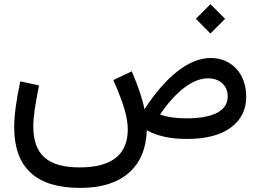

<svg xmlns="http://www.w3.org/2000/svg" viewBox="-20 -668 1248 923"><path d="M992.7 -389.2C889.2 -389.2 778.3 -302.2 674.3 -142.6C665.5 -190.9 645 -252 613.3 -325.2L524.9 -283.2C550.8 -223.6 568.8 -176.3 579.1 -140.6C589.4 -105 594.2 -73.2 594.2 -45.9C594.2 75.7 517.1 136.7 362.8 136.7C210 136.7 140.1 75.7 140.1 -60.5C140.1 -82.5 142.1 -108.9 146.5 -139.2C150.9 -168.9 157.7 -208.5 167.5 -257.3L77.6 -276.9C57.6 -183.1 48.3 -112.8 48.3 -55.7C48.3 138.2 153.8 235.4 365.2 235.4C465.8 235.4 543.9 211.4 599.1 163.1C654.3 114.7 683.1 46.4 685.5 -42C734.9 -14.2 799.3 0 877.9 0C969.2 0 1040 -18.1 1089.4 -54.7C1138.7 -90.8 1163.6 -140.1 1163.6 -202.6C1163.6 -314 1093.3 -389.2 992.7 -389.2ZM980 -291.5C1036.6 -291.5 1074.7 -256.8 1074.7 -204.1C1074.7 -137.2 1008.3 -99.1 877.4 -99.1C823.7 -99.1 781.2 -105.5 749.5 -117.7C825.7 -229.5 907.2 -291.5 980 -291.5ZM991.7 -506.8 1062 -577.6 991.7 -647.9 921.4 -577.6Z"/></svg>

Font: Estedad Medium
Style: Regular
Weight: 500
Designer: Amin Abedi
Version: Version 7.3